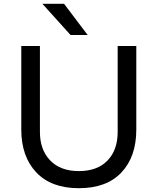

<svg xmlns="http://www.w3.org/2000/svg" viewBox="-20 -972 829 1010"><path d="M92 -290V-730H190V-278Q190 -184 244 -128Q298 -72 395 -72Q492 -72 545.5 -127.5Q599 -183 599 -278V-730H697V-290Q697 -148 619 -65Q541 18 395 18Q249 18 170.5 -65.5Q92 -149 92 -290ZM203 -952H317L441 -788H351Z"/></svg>

Font: Sora-SIA
Style: Regular
Weight: 400
Designer: Jonathan Barnbrook, Julián Moncada
Foundry: Barnbrook Fonts
Version: Version 2.000